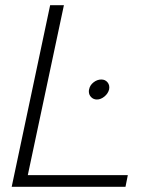

<svg xmlns="http://www.w3.org/2000/svg" viewBox="-20 -719 586 739"><path d="M173 -699H226L87 -45H472L463 0H25ZM322 -367Q322 -372 323 -375Q326 -391 340 -402Q354 -413 370 -413Q385 -413 394 -402Q403 -391 400 -375Q396 -359 382 -347.5Q368 -336 353 -336Q340 -336 331 -345Q322 -354 322 -367Z"/></svg>

Font: Prompt ExtraLight
Style: Italic
Weight: 275
Italic angle: -12°
Designer: Katatrad Team
Foundry: CadsonDemak
Version: Version 1.000